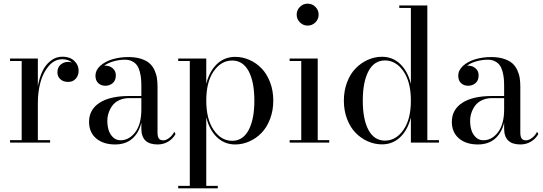

<svg xmlns="http://www.w3.org/2000/svg" viewBox="-20 -780 2968 1050"><path d="M35 -13.5H98.5V-446.5H35V-460H187V-309Q195.5 -355 211.8 -389.8Q228 -424.5 256.5 -447.2Q285 -470 322 -470Q362 -470 386 -447.5Q410 -425 410 -393Q410 -367 394.2 -349.5Q378.5 -332 353 -332Q326 -332 310 -346.8Q294 -361.5 294 -384.5Q294 -411.5 311.5 -426.5Q329 -441.5 352.5 -441.5Q365 -441.5 374 -438Q352 -456 321 -456Q278.5 -456 247.2 -420Q216 -384 201.5 -331Q187 -278 187 -217.5V-13.5H254V0H35Z M687.5 -255H753V-304.5Q753 -329 751.5 -348Q750 -367 744.5 -387.8Q739 -408.5 729.8 -422Q720.5 -435.5 703.5 -444.5Q686.5 -453.5 663.5 -453.5Q632.5 -453.5 601.5 -444.8Q570.5 -436 549.5 -420.5Q552 -421 556.5 -421Q579.5 -421 596.5 -406.5Q613.5 -392 613.5 -368Q613.5 -340 596.5 -325.5Q579.5 -311 556.5 -311Q532.5 -311 517.2 -325.5Q502 -340 502 -366Q502 -396 528 -419.8Q554 -443.5 594.8 -455.8Q635.5 -468 681.5 -468Q721.5 -468 751 -458.5Q780.5 -449 797.5 -434Q814.5 -419 824.8 -396.8Q835 -374.5 838.2 -353Q841.5 -331.5 841.5 -304.5V-54Q841.5 -34.5 848.2 -23.5Q855 -12.5 873.5 -12.5Q888 -12.5 905.8 -26Q923.5 -39.5 933 -59.5L940 -47Q926 -21.5 900.2 -5.8Q874.5 10 841.5 10Q753 10 753 -76.5V-109Q739 -52.5 702.8 -21.2Q666.5 10 609.5 10Q544.5 10 505.8 -23.2Q467 -56.5 467 -113.5Q467 -180.5 524.2 -217.8Q581.5 -255 687.5 -255ZM639.5 -13Q686 -13 719.5 -56.8Q753 -100.5 753 -182V-243.5H687.5Q656 -243.5 631.8 -232Q607.5 -220.5 594 -201.8Q580.5 -183 573.8 -162Q567 -141 567 -119.5Q567 -92.5 573.8 -69.5Q580.5 -46.5 597.5 -29.8Q614.5 -13 639.5 -13Z M954.5 236.5H1018V-446.5H954.5V-460H1108V-321.5Q1125 -390 1166.2 -429.5Q1207.5 -469 1266.5 -469Q1306.5 -469 1344 -452.5Q1381.5 -436 1410.5 -406Q1439.5 -376 1457 -330.2Q1474.5 -284.5 1474.5 -230Q1474.5 -175.5 1457 -129.5Q1439.5 -83.5 1410.5 -53.5Q1381.5 -23.5 1344 -6.8Q1306.5 10 1266.5 10Q1207.5 10 1166.2 -29.8Q1125 -69.5 1108 -138.5V236.5H1171V250H954.5ZM1249.5 -10Q1308.5 -10 1339.8 -68.8Q1371 -127.5 1371 -230Q1371 -332.5 1339.8 -390.8Q1308.5 -449 1249.5 -449Q1189.5 -449 1148.8 -390.5Q1108 -332 1108 -230Q1108 -128 1148.8 -69Q1189.5 -10 1249.5 -10Z M1620.2 -657.5Q1602.5 -675 1602.5 -700Q1602.5 -725 1620.2 -742.5Q1638 -760 1662.5 -760Q1687 -760 1704.8 -742.5Q1722.5 -725 1722.5 -700Q1722.5 -675 1704.8 -657.5Q1687 -640 1662.5 -640Q1638 -640 1620.2 -657.5ZM1564 -13.5H1627.5V-446.5H1564V-460H1717.5V-13.5H1780.5V0H1564Z M2380.5 -13.5V0H2227V-138Q2210 -69.5 2168.8 -30Q2127.5 9.5 2069 9.5Q2029 9.5 1991.5 -7Q1954 -23.5 1924.8 -53.5Q1895.5 -83.5 1878 -129.2Q1860.5 -175 1860.5 -229.5Q1860.5 -284 1878 -330Q1895.5 -376 1924.8 -406Q1954 -436 1991.5 -452.8Q2029 -469.5 2069 -469.5Q2127.5 -469.5 2168.8 -429.8Q2210 -390 2227 -321.5V-736.5H2163.5V-750H2317V-13.5ZM2227 -229.5Q2227 -332 2186 -390.8Q2145 -449.5 2085.5 -449.5Q2026.5 -449.5 1995.2 -390.8Q1964 -332 1964 -229.5Q1964 -127 1995.2 -69Q2026.5 -11 2085.5 -11Q2145 -11 2186 -69.2Q2227 -127.5 2227 -229.5Z M2671.5 -255H2737V-304.5Q2737 -329 2735.5 -348Q2734 -367 2728.5 -387.8Q2723 -408.5 2713.8 -422Q2704.5 -435.5 2687.5 -444.5Q2670.5 -453.5 2647.5 -453.5Q2616.5 -453.5 2585.5 -444.8Q2554.5 -436 2533.5 -420.5Q2536 -421 2540.5 -421Q2563.5 -421 2580.5 -406.5Q2597.5 -392 2597.5 -368Q2597.5 -340 2580.5 -325.5Q2563.5 -311 2540.5 -311Q2516.5 -311 2501.2 -325.5Q2486 -340 2486 -366Q2486 -396 2512 -419.8Q2538 -443.5 2578.8 -455.8Q2619.5 -468 2665.5 -468Q2705.5 -468 2735 -458.5Q2764.5 -449 2781.5 -434Q2798.5 -419 2808.8 -396.8Q2819 -374.5 2822.2 -353Q2825.5 -331.5 2825.5 -304.5V-54Q2825.5 -34.5 2832.2 -23.5Q2839 -12.5 2857.5 -12.5Q2872 -12.5 2889.8 -26Q2907.5 -39.5 2917 -59.5L2924 -47Q2910 -21.5 2884.2 -5.8Q2858.5 10 2825.5 10Q2737 10 2737 -76.5V-109Q2723 -52.5 2686.8 -21.2Q2650.5 10 2593.5 10Q2528.5 10 2489.8 -23.2Q2451 -56.5 2451 -113.5Q2451 -180.5 2508.2 -217.8Q2565.5 -255 2671.5 -255ZM2623.5 -13Q2670 -13 2703.5 -56.8Q2737 -100.5 2737 -182V-243.5H2671.5Q2640 -243.5 2615.8 -232Q2591.5 -220.5 2578 -201.8Q2564.5 -183 2557.8 -162Q2551 -141 2551 -119.5Q2551 -92.5 2557.8 -69.5Q2564.5 -46.5 2581.5 -29.8Q2598.5 -13 2623.5 -13Z"/></svg>

Font: Bodoni* 16pt
Style: Regular
Weight: 400
Version: Version 2.3